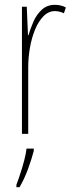

<svg xmlns="http://www.w3.org/2000/svg" viewBox="-20 -555 302 796"><path d="M208 -535Q218 -535 230.5 -532.5Q243 -530 253 -524L245 -500Q239 -503 229 -506Q219 -509 208 -509Q181 -509 160 -487.5Q139 -466 125 -431.5Q111 -397 104 -356.5Q97 -316 97 -277V0H71V-527H91L96 -409H98Q106 -436 118.5 -465Q131 -494 153 -514.5Q175 -535 208 -535ZM120 71Q111 105 96 146Q81 187 61 221H48V211Q55 193 64 165.5Q73 138 80.5 109.5Q88 81 90 61H120Z"/></svg>

Font: Noto Sans Gurmukhi ExtraCondensed Thin
Style: Regular
Weight: 100
Width: 2
Designer: Jelle Bosma - Monotype Design Team
Foundry: Monotype Imaging Inc.
Version: Version 2.004; ttfautohint (v1.8.4.7-5d5b)